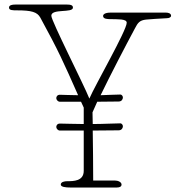

<svg xmlns="http://www.w3.org/2000/svg" viewBox="-20 -833 805 853"><path d="M515 -285C488 -285 439 -282 392 -282C391 -313 391 -334 391 -334L412 -381C451 -381 487 -382 507 -382C522 -382 526 -394 526 -400C526 -407 520 -413 515 -413C494 -413 462 -411 427 -410C472 -503 535 -624 580 -708C592 -731 600 -743 629 -746C639 -747 692 -751 720 -752C733 -752 740 -757 740 -763C740 -773 729 -777 717 -777H472C446 -777 438 -769 438 -762C438 -748 459 -748 472 -748C502 -747 543 -750 543 -732C543 -698 402 -454 377 -395C352 -458 208 -740 208 -763C208 -796 304 -774 304 -799C304 -809 297 -813 273 -813H55C32 -813 20 -810 20 -799C20 -787 37 -787 56 -787C119 -787 145 -780 159 -755C241 -605 261 -559 327 -410C295 -410 259 -412 246 -412C235 -412 230 -404 230 -397C230 -390 237 -381 246 -381H340L352 -355V-282C316 -282 262 -284 246 -284C235 -284 230 -276 230 -269C230 -262 237 -253 246 -253H352V-74C352 -28 306 -28 279 -28C267 -28 250 -25 250 -13C250 -2 273 0 291 0H500C513 0 520 -5 520 -13C520 -24 505 -31 490 -31H394C394 -100 393 -190 392 -253C439 -253 483 -254 507 -254C522 -254 526 -266 526 -272C526 -279 520 -285 515 -285Z"/></svg>

Font: Life Savers
Style: Regular
Weight: 400
Designer: Pablo Impallari, Rodrigo Fuenzalida, Brenda Gallo
Foundry: Pablo Impallari, Rodrigo Fuenzalida, Brenda Gallo
Version: Version 3.000